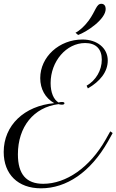

<svg xmlns="http://www.w3.org/2000/svg" viewBox="-20 -999 628 1037"><path d="M295.9 -436.5C300.3 -435.1 307.6 -433.6 314 -433.6C323.2 -433.6 328.1 -436 328.1 -441.4C328.1 -445.8 323.2 -448.2 314.5 -448.2C308.1 -448.2 299.3 -446.8 296.4 -445.3C269.5 -460.9 253.4 -499.5 253.4 -550.3C253.4 -668 338.4 -766.6 439.9 -766.6C497.6 -766.6 529.8 -734.9 529.8 -676.8C529.8 -619.1 498 -564.9 447.8 -536.1L454.6 -521.5C520 -559.1 562 -610.4 562 -672.4C562 -738.8 505.4 -785.6 425.3 -785.6C299.8 -785.6 197.3 -691.9 197.3 -577.1C197.3 -518.1 224.6 -469.2 272.9 -441.9C111.3 -427.2 0 -322.3 0 -178.2C0 -58.1 76.7 18.1 201.2 18.1C338.4 18.1 468.3 -67.9 563.5 -235.4L588.4 -280.3L575.7 -289.6L550.3 -244.6C465.3 -94.7 337.4 -6.3 213.4 -6.3C121.6 -6.3 76.7 -58.1 76.7 -165.5C76.7 -314 162.1 -419.9 295.9 -436.5ZM401.9 -810.1C445.8 -825.2 550.8 -893.6 550.8 -950.7C550.8 -965.8 543.5 -978.5 527.3 -978.5C500 -978.5 497.6 -940.9 459 -887.7C436 -856.9 408.2 -832 387.7 -822.3Z"/></svg>

Font: Petit Formal Script
Style: Regular
Weight: 400
Designer: Pablo Impallari, Brenda Gallo, Rodrigo Fuenzalida
Foundry: Pablo Impallari, Brenda Gallo, Rodrigo Fuenzalida
Version: Version 1.001